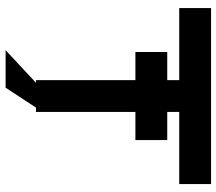

<svg xmlns="http://www.w3.org/2000/svg" viewBox="-65 -622 800 710"><g transform="rotate(90 335.0 -267.0)"><path d="M660.6 -529.8H394V-485.4H498V-367.7H394V0H377.9L304.2 112.3H165.5L286.1 0H276.4V-367.7H172.4V-485.4H276.4V-529.8H9.8V-647.5H660.6Z"/></g></svg>

Font: Sangha Kali
Style: Regular
Weight: 400
Designer: Seslavinskaya Anna
Foundry: Popkern
Version: Version 2.000;PS 002.000;hotconv 1.0.88;makeotf.lib2.5.64775